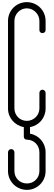

<svg xmlns="http://www.w3.org/2000/svg" viewBox="-20 -1190 502 1798"><path d="M261 0C345 -14 407 -86 407 -174V-320C407 -336 393 -350 377 -350C361 -350 349 -336 349 -320V-174C349 -110 295 -58 231 -58C167 -58 115 -110 115 -174V-994C115 -1058 167 -1112 231 -1112C295 -1112 349 -1058 349 -994V-908C349 -892 361 -880 377 -880C393 -880 407 -892 407 -908V-994C407 -1092 329 -1170 231 -1170C133 -1170 55 -1092 55 -994V-174C55 -86 119 -14 203 0V90C203 106 215 118 231 118H233C297 118 349 170 349 236V412C349 478 297 528 233 528H231C167 528 115 478 115 412V236C115 220 101 206 85 206C69 206 55 220 55 236V412C55 510 135 588 231 588H233C329 588 407 510 407 412V236C407 148 345 76 261 62Z"/></svg>

Font: bauhaus_2017
Style: _regular
Weight: 400
Version: Version 1.0